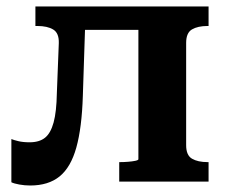

<svg xmlns="http://www.w3.org/2000/svg" viewBox="-20 -559 700 591"><path d="M155 -272 161 -426Q162 -457 144 -468Q126 -479 95 -479H89V-539H244L235 -264Q232 -166 215 -105Q198 -44 163.5 -16Q129 12 73 12Q56 12 39.5 9Q23 6 15 2V-131Q22 -128 36.5 -124.5Q51 -121 71 -121Q101 -121 118.5 -135Q136 -149 145 -182Q154 -215 155 -272ZM406 -69V-539H622V-479H619Q589 -479 571 -468.5Q553 -458 553 -427V-112Q553 -81 571 -70.5Q589 -60 619 -60H622V0H347V-60H350Q361 -60 374 -61Q387 -62 396.5 -64Q406 -66 406 -69ZM194 -467V-539H475V-467Z"/></svg>

Font: Roboto Serif SemiBold
Style: Regular
Weight: 600
Designer: Greg Gazdowicz
Foundry: Commercial Type
Version: Version 1.008